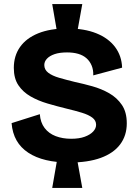

<svg xmlns="http://www.w3.org/2000/svg" viewBox="-20 -801 678 945"><path d="M261 -642 237 -781H385L360 -642ZM237 124 261 -14H360L385 124ZM321 -1Q258 -1 207 -13Q156 -25 119 -49.5Q82 -74 61.5 -110Q41 -146 37 -195L176 -239Q179 -198 199.5 -171Q220 -144 254 -131Q288 -118 330 -118Q370 -118 397 -128Q424 -138 438.5 -153.5Q453 -169 453 -187Q453 -208 434.5 -222Q416 -236 383.5 -246Q351 -256 309 -266Q260 -278 214 -291.5Q168 -305 130.5 -326.5Q93 -348 70.5 -381.5Q48 -415 48 -467Q48 -526 78.5 -569.5Q109 -613 168 -637Q227 -661 312 -661Q395 -661 454.5 -637Q514 -613 546.5 -569.5Q579 -526 581 -468L439 -430Q440 -457 431 -478.5Q422 -500 405.5 -514.5Q389 -529 365 -536Q341 -543 310 -543Q273 -543 248.5 -534.5Q224 -526 211 -512Q198 -498 198 -481Q198 -458 217.5 -443Q237 -428 271.5 -418Q306 -408 347 -398Q389 -389 434 -376.5Q479 -364 517.5 -342Q556 -320 580 -284.5Q604 -249 604 -194Q604 -134 571.5 -90.5Q539 -47 476 -24Q413 -1 321 -1Z"/></svg>

Font: Bricolage Grotesque 24pt ExtraBold
Style: Regular
Weight: 800
Designer: Mathieu Triay
Foundry: Atelier Triay
Version: Version 1.001;gftools[0.9.33.dev8+g029e19f]